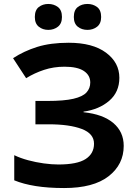

<svg xmlns="http://www.w3.org/2000/svg" viewBox="-20 -940 688 970"><path d="M583 -547Q583 -475 532 -431Q481 -387 402 -376V-373Q500 -363 552.5 -318.5Q605 -274 605 -203Q605 -109 528.5 -49.5Q452 10 304 10Q223 10 160.5 0Q98 -10 52 -29V-156Q83 -141 122 -130.5Q161 -120 201 -114.5Q241 -109 275 -109Q370 -109 412.5 -136.5Q455 -164 455 -214Q455 -265 393 -288.5Q331 -312 226 -312H159V-430H219Q304 -430 351 -441Q398 -452 417 -473Q436 -494 436 -523Q436 -560 403.5 -581.5Q371 -603 306 -603Q251 -603 202.5 -587Q154 -571 112 -545L46 -646Q101 -682 168 -703Q235 -724 327 -724Q448 -724 515.5 -674Q583 -624 583 -547ZM156 -854Q156 -889 176 -904.5Q196 -920 224 -920Q252 -920 272.5 -904.5Q293 -889 293 -854Q293 -821 272.5 -805Q252 -789 224 -789Q196 -789 176 -805Q156 -821 156 -854ZM353 -854Q353 -889 373 -904.5Q393 -920 422 -920Q450 -920 470.5 -904.5Q491 -889 491 -854Q491 -821 470.5 -805Q450 -789 422 -789Q393 -789 373 -805Q353 -821 353 -854Z"/></svg>

Font: RS Noto Sans
Style: Bold
Weight: 700
Designer: Monotype Design Team
Foundry: Monotype Imaging Inc.
Version: Version 3.10